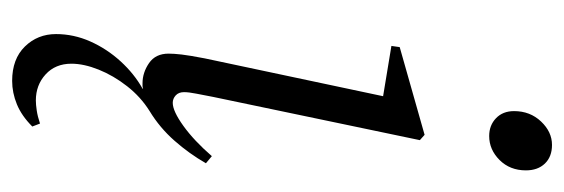

<svg xmlns="http://www.w3.org/2000/svg" viewBox="-334 -386 951 324"><g transform="rotate(90 142.0 -223.5)"><path d="M116 232Q79 232 58 210.5Q37 189 37 158Q37 128 49.5 100Q62 72 83 49Q104 26 129 12V11Q127 12 124.5 12Q122 12 120 12Q102 12 86 1Q70 -10 70 -32Q70 -41 71.5 -54Q73 -67 78 -93L148 -423L172 -389L57 -408L59 -422L207 -464L216 -456L143 -107Q140 -91 137.5 -78.5Q135 -66 135 -58Q135 -49 140.5 -44Q146 -39 153 -39Q167 -39 192 -57Q217 -75 243 -105L255 -95Q239 -67 217 -42Q195 -17 167 0Q143 15 125 38Q107 61 97 86Q87 111 87 132Q87 159 105 175.5Q123 192 149 192Q156 192 166 190.5Q176 189 188 185L193 198Q175 216 155.5 224Q136 232 116 232ZM209 -573Q191 -573 179 -584.5Q167 -596 167 -615Q167 -642 184.5 -660.5Q202 -679 224 -679Q244 -679 255.5 -667Q267 -655 267 -635Q267 -608 249.5 -590.5Q232 -573 209 -573Z"/></g></svg>

Font: Source Serif 4 60pt
Style: Italic
Weight: 400
Italic angle: -12°
Version: Version 4.004;hotconv 1.0.116;makeotfexe 2.5.65601